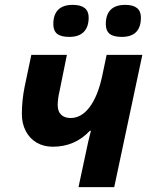

<svg xmlns="http://www.w3.org/2000/svg" viewBox="-20 -773 626 793"><path d="M355.5 -232.9H351.1Q289.6 -167 198.2 -167Q160.2 -167 131.1 -184.1Q102.1 -201.2 86.4 -231.9Q70.3 -262.7 70.3 -302.2Q70.3 -358.9 82 -416L109.4 -546.4H256.3L226.1 -397.5Q218.3 -364.3 218.3 -338.9Q218.3 -313 232.4 -299.3Q246.6 -285.6 271.5 -285.6Q316.4 -285.6 350.3 -330.8Q384.3 -376 402.3 -460L420.4 -546.4H567.9L451.7 0H304.2L332 -129.9Q344.2 -190.4 355.5 -232.9ZM200.2 -673.3Q200.2 -712.9 220.5 -732.9Q240.7 -752.9 280.3 -752.9Q346.2 -752.9 346.2 -700.7Q346.2 -661.6 325.9 -641.1Q305.7 -620.6 266.1 -620.6Q231.9 -620.6 216.1 -633.3Q200.2 -646 200.2 -673.3ZM417 -673.3Q417 -712.9 437.3 -732.9Q457.5 -752.9 497.1 -752.9Q562 -752.9 562 -700.7Q562 -620.6 482.9 -620.6Q448.7 -620.6 432.9 -633.3Q417 -646 417 -673.3Z"/></svg>

Font: Viking Open Sans
Style: Bold Italic
Weight: 700
Italic angle: -12°
Foundry: Ascender Corporation
Version: Version 2.000